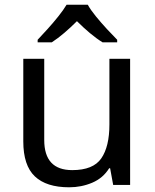

<svg xmlns="http://www.w3.org/2000/svg" viewBox="-20 -786 658 816"><path d="M533 -536V0H461L448 -71H444Q418 -29 372 -9.5Q326 10 274 10Q177 10 128 -36.5Q79 -83 79 -185V-536H168V-191Q168 -63 287 -63Q376 -63 410.5 -113Q445 -163 445 -257V-536ZM353 -766Q365 -744 387.5 -716.5Q410 -689 434.5 -662.5Q459 -636 478 -617V-606H416Q390 -622 362 -645.5Q334 -669 307 -696Q280 -669 253 -646Q226 -623 200 -606H140V-617Q159 -637 182.5 -663Q206 -689 228 -716.5Q250 -744 263 -766Z"/></svg>

Font: Noto Sans Palmyrene
Style: Regular
Weight: 400
Designer: Monotype Design Team
Foundry: Monotype Imaging Inc.
Version: Version 2.001; ttfautohint (v1.8.4.7-5d5b)